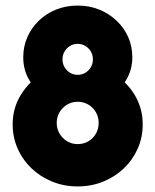

<svg xmlns="http://www.w3.org/2000/svg" viewBox="-20 -659 561 693"><path d="M260.4 13.9Q211.1 13.9 168.4 -3.5Q125.7 -20.8 93.8 -51.4Q61.8 -81.9 43.8 -122.6Q25.7 -163.2 25.7 -209.7Q25.7 -240.3 33.3 -267Q41 -293.8 55.9 -317.7Q70.8 -341.7 91 -361.8Q77.1 -381.9 70.5 -404.5Q63.9 -427.1 63.9 -452.1Q63.9 -491.7 78.8 -525.3Q93.8 -559 120.5 -584.7Q147.2 -610.4 183 -624.7Q218.8 -638.9 260.4 -638.9Q302.1 -638.9 337.5 -624.7Q372.9 -610.4 400.3 -584.7Q427.8 -559 442.7 -525.3Q457.6 -491.7 457.6 -452.1Q457.6 -427.1 450.7 -404.5Q443.8 -381.9 429.9 -361.8Q450.7 -341.7 465.3 -317.7Q479.9 -293.8 487.5 -267Q495.1 -240.3 495.1 -209.7Q495.1 -163.2 477.1 -122.6Q459 -81.9 427.1 -51.4Q395.1 -20.8 352.4 -3.5Q309.7 13.9 260.4 13.9ZM260.4 -138.9Q281.9 -138.9 299 -149Q316 -159 326 -176.4Q336.1 -193.8 336.1 -215.3Q336.1 -236.8 326 -254.2Q316 -271.5 298.6 -281.6Q281.2 -291.7 260.4 -291.7Q239.6 -291.7 222.6 -281.6Q205.6 -271.5 195.1 -254.2Q184.7 -236.8 184.7 -215.3Q184.7 -193.8 195.1 -176.4Q205.6 -159 222.6 -149Q239.6 -138.9 260.4 -138.9ZM260.4 -388.9Q275.7 -388.9 288.2 -396.5Q300.7 -404.2 308 -416.7Q315.3 -429.2 315.3 -444.4Q315.3 -460.4 308 -472.9Q300.7 -485.4 288.2 -493.1Q275.7 -500.7 260.4 -500.7Q245.1 -500.7 232.6 -493.1Q220.1 -485.4 212.8 -472.9Q205.6 -460.4 205.6 -445.1Q205.6 -429.2 212.8 -416.7Q220.1 -404.2 232.6 -396.5Q245.1 -388.9 260.4 -388.9Z"/></svg>

Font: Afacad Flux Black
Style: Regular
Weight: 900
Designer: Kristian Moeller
Foundry: Dicotype
Version: Version 1.100